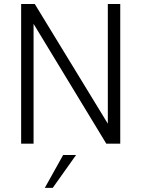

<svg xmlns="http://www.w3.org/2000/svg" viewBox="-20 -717 706 958"><path d="M85.5 -697H153.5L518 -100V-697H580V0H510.5L147.5 -598V0H85.5ZM295 56.5H359.5L243 220.5H203.5Z"/></svg>

Font: HK Grotesk Light
Style: Regular
Weight: 300
Designer: Alfredo Marco Pradil
Foundry: Hanken Design Co.
Version: Version 3.001